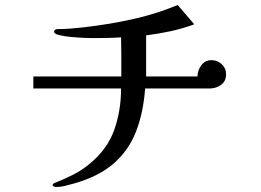

<svg xmlns="http://www.w3.org/2000/svg" viewBox="-20 -723 1040 766"><path d="M882 -427Q882 -399 862 -384.5Q842 -370 816 -370H559Q552 -274 523 -199Q494 -124 435 -72Q376 -20 279 8Q261 13 241.5 18Q222 23 203 23Q200 23 195 21Q190 19 190 15Q190 11 194.5 8.5Q199 6 203 5Q238 -9 272.5 -26.5Q307 -44 337 -69Q408 -127 435.5 -204Q463 -281 463 -370H113V-418H464V-438Q464 -472 464 -506Q464 -540 463 -574Q434 -572 405 -571.5Q376 -571 347 -571Q339 -571 315 -572Q291 -573 263.5 -575.5Q236 -578 216 -583Q196 -588 196 -596Q196 -602 200.5 -604.5Q205 -607 210 -607Q236 -607 262 -609Q288 -611 314 -614Q410 -625 505 -645.5Q600 -666 689 -703L755 -626Q709 -609 660.5 -598.5Q612 -588 563 -582V-418H768Q768 -442 783 -462.5Q798 -483 824 -483Q847 -483 864.5 -467Q882 -451 882 -427Z"/></svg>

Font: Kaisei Opti
Style: Regular
Weight: 400
Designer: Font-Kai, 金井和夫
Foundry: KAZUO KANAI
Version: Version 5.003